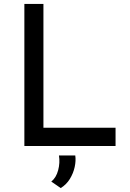

<svg xmlns="http://www.w3.org/2000/svg" viewBox="-20 -743 662 977"><path d="M104 -723H201V-93H568V0H104ZM289 214 241 181Q266 161 276 123Q286 85 280 48H363Q367 75 360 107Q353 139 335.5 167.5Q318 196 289 214Z"/></svg>

Font: Josefin Sans Thin
Style: Regular
Weight: 400
Version: Version 2.000